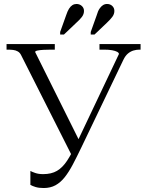

<svg xmlns="http://www.w3.org/2000/svg" viewBox="-20 -932 741 967"><path d="M390 -190Q367 -142 347 -104Q327 -66 306 -39.5Q285 -13 259.5 1Q234 15 200 15Q176 15 159.5 10Q143 5 133 -1V-71Q140 -67 157 -61Q174 -55 197 -55Q239 -55 267 -71.5Q295 -88 317.5 -122Q340 -156 365 -209L579 -660Q579 -666 570 -671Q561 -676 544.5 -679Q528 -682 504 -682H481V-710H688V-682H682Q667 -682 652 -677.5Q637 -673 624 -662Q611 -651 601 -630ZM385 -212 345 -142 86 -655Q80 -667 69.5 -673Q59 -679 46 -680.5Q33 -682 18 -682H13V-710H256V-682H237Q218 -682 199.5 -681Q181 -680 169 -677.5Q157 -675 157 -670ZM313 -855Q320 -876 327.5 -888Q335 -900 344.5 -906Q354 -912 365 -912Q381 -912 392 -902Q403 -892 403 -877Q403 -861 393 -847.5Q383 -834 364 -817L302 -758H283V-771ZM467 -855Q473 -876 481 -888Q489 -900 498.5 -906Q508 -912 519 -912Q535 -912 545.5 -902Q556 -892 556 -877Q556 -861 546 -847.5Q536 -834 518 -817L456 -758H437V-771Z"/></svg>

Font: Roboto Serif 120pt Expanded Light
Style: Regular
Weight: 300
Width: 7
Designer: Greg Gazdowicz
Foundry: Commercial Type
Version: Version 1.008